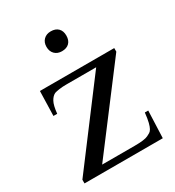

<svg xmlns="http://www.w3.org/2000/svg" viewBox="-160 -744 764 839"><g transform="rotate(-30 222.0 -324.5)"><path d="M127.9 -32.7H292Q342.3 -32.7 359.9 -41.5Q368.2 -45.4 374.5 -49.3Q380.9 -53.2 386 -62.3Q391.1 -71.3 395.5 -88.6Q399.9 -106 403.3 -136.7H420.4L415 0H20V-18.6L317.9 -414.1H169.9Q147 -414.1 131.6 -411.9Q116.2 -409.7 107.4 -406.7Q93.3 -400.4 83 -381.8Q72.8 -363.3 68.8 -323.2H49.8L53.2 -447.3H428.2V-429.2ZM274.4 -599.6Q274.4 -575.7 261.2 -562.5Q248 -549.3 224.1 -549.3Q201.7 -549.3 188 -563Q174.3 -576.7 174.3 -599.6Q174.3 -622.1 188 -635.7Q201.7 -649.4 224.1 -649.4Q248 -649.4 261.2 -636.2Q274.4 -623 274.4 -599.6Z"/></g></svg>

Font: Doulos SIL
Style: Regular
Weight: 400
Designer: Walt Agee, Victor Gaultney, Peter Martin, Debbi Hosken
Foundry: SIL International
Version: Version 4.110; 2011; Maintenance release